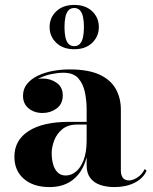

<svg xmlns="http://www.w3.org/2000/svg" viewBox="-20 -750 620 780"><path d="M445 10Q412.5 10 387 1.2Q361.5 -7.5 346.8 -27Q332 -46.5 332 -78V-304.5Q332 -340.5 325 -375Q318 -409.5 298 -432Q278 -454.5 238 -454.5Q215.5 -454.5 189.8 -449.2Q164 -444 141 -432.8Q118 -421.5 103.5 -403.8Q89 -386 89 -361H74.5Q74.5 -392.5 98.2 -411.8Q122 -431 153 -431Q185.5 -431 210.2 -413.5Q235 -396 235 -363Q235 -327.5 210 -309.2Q185 -291 153 -291Q119 -291 96.2 -309.8Q73.5 -328.5 73.5 -361Q73.5 -389 90 -409.2Q106.5 -429.5 133.8 -442.5Q161 -455.5 194.5 -461.8Q228 -468 262.5 -468Q338.5 -468 384.2 -446.8Q430 -425.5 450.5 -388.5Q471 -351.5 471 -304.5V-56.5Q471 -40 478.5 -28.5Q486 -17 505 -17Q518 -17 537 -28.2Q556 -39.5 568 -63.5L575.5 -56Q561 -24.5 526.2 -7.2Q491.5 10 445 10ZM181 10Q116 10 77.2 -23.2Q38.5 -56.5 38.5 -113.5Q38.5 -180.5 96.5 -217.8Q154.5 -255 261 -255H378.5V-244H294Q256 -244 233.2 -225.2Q210.5 -206.5 200.2 -179.5Q190 -152.5 190 -127.5Q190 -104 195.5 -83.5Q201 -63 213.8 -50Q226.5 -37 247 -37Q269 -37 288.2 -52.5Q307.5 -68 319.8 -100Q332 -132 332 -181H340Q340 -122.5 321.2 -79.5Q302.5 -36.5 267.2 -13.2Q232 10 181 10ZM281.5 -550Q236 -550 208.8 -576Q181.5 -602 181.5 -640Q181.5 -678.5 208.8 -704.2Q236 -730 281.5 -730Q327.5 -730 354.5 -704.2Q381.5 -678.5 381.5 -640Q381.5 -602 354.5 -576Q327.5 -550 281.5 -550ZM281.5 -562.5Q296 -562.5 304.8 -572Q313.5 -581.5 317.2 -598.8Q321 -616 321 -640Q321 -664 317.2 -681.2Q313.5 -698.5 304.8 -708Q296 -717.5 281.5 -717.5Q267 -717.5 258.2 -708Q249.5 -698.5 245.8 -681.2Q242 -664 242 -640Q242 -616 245.8 -598.8Q249.5 -581.5 258.2 -572Q267 -562.5 281.5 -562.5Z"/></svg>

Font: Bodoni Moda 18pt
Style: Bold
Weight: 700
Designer: Owen Earl
Foundry: indestructible type
Version: Version 2.004